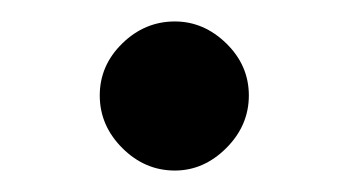

<svg xmlns="http://www.w3.org/2000/svg" viewBox="-20 -417 325 179"><path d="M73 -328Q73 -356 94 -376.5Q115 -397 143 -397Q170 -397 191 -376.5Q212 -356 212 -328Q212 -300 191 -279Q170 -258 143 -258Q115 -258 94 -279Q73 -300 73 -328Z"/></svg>

Font: Bellota
Style: Bold
Weight: 700
Designer: Kemie Guaida
Foundry: Kemie Guaida
Version: Version 4.001